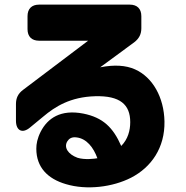

<svg xmlns="http://www.w3.org/2000/svg" viewBox="-20 -724 804 830"><path d="M265 72C355 99 467 85 547 44C634 -1 693 -85 691 -199C689 -303 640 -390 564 -424C524 -442 474 -445 413 -433L560 -541C581 -557 591 -576 591 -602V-654C591 -686 573 -704 541 -704H149C117 -704 99 -686 99 -654V-598C99 -566 117 -548 149 -548H361L79 -335C58 -319 49 -300 49 -274V-202C49 -159 77 -145 110 -173L167 -220C218 -263 284 -305 391 -308C499 -311 543 -272 543 -196C543 -160 533 -122 504 -93C469 -173 425 -216 340 -233C242 -252 186 -213 156 -155C141 -125 137 -102 137 -81C137 -1 186 49 265 72ZM271 -113C278 -124 289 -133 311 -130C354 -125 384 -87 401 -40C391 -38 346 -32 315 -42C274 -57 255 -87 271 -113Z"/></svg>

Font: コーポレート・ロゴ（ラウンド）ver3 Bold
Style: Regular
Weight: 700
Designer: [KANA_main] LOGOTYPE.JP [Source Han Sans] Ryoko NISHIZUKA 西塚涼子 (kana, bopomofo & ideographs); Paul D. Hunt (Latin, Greek
Version: Version 12.001;FEAKit 1.0